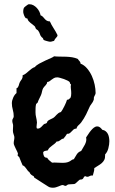

<svg xmlns="http://www.w3.org/2000/svg" viewBox="-20 -859 546 908"><path d="M477.1 -128.9V-125Q477.5 -111.3 472.9 -102.5Q468.3 -93.8 460.9 -87.4Q453.6 -81.1 444.3 -75.7Q435.1 -70.3 425.8 -64V-60.1Q425.8 -51.8 423.1 -44.2Q420.4 -36.6 418.9 -28.8H417Q409.7 -29.8 404.1 -26.4Q398.4 -22.9 393.1 -22.9Q388.7 -22.9 383.8 -25.9Q378.9 -24.9 377.4 -22.5Q376 -20 374.5 -17.1Q373 -14.2 370.1 -12Q367.2 -9.8 359.9 -9.8Q357.4 -9.8 354.2 -7.1Q351.1 -4.4 347.4 -1Q343.8 2.4 340.3 5.6Q336.9 8.8 335 9.8Q332.5 11.2 328.6 11.5Q324.7 11.7 320.1 12Q315.4 12.2 311 12.5Q306.6 12.7 303.2 13.2Q299.3 14.2 296.1 17.1Q293 20 290 20Q286.1 20 283 18.1Q279.8 16.1 275.9 16.1Q272.5 16.1 267.6 18.1Q262.7 20 256.8 22.5Q251 24.9 244.1 26.9Q237.3 28.8 230 28.8Q220.2 28.8 212.9 25.9Q212.4 25.9 207.3 22.7Q202.1 19.5 194.6 14.6Q187 9.8 178.2 4.2Q169.4 -1.5 161.6 -6.6Q153.8 -11.7 148.4 -15.1Q143.1 -18.6 142.1 -19L139.2 -25.9Q132.3 -28.8 127.2 -33.2Q122.1 -37.6 119.1 -44.9Q114.3 -47.9 110.8 -52.5Q107.4 -57.1 104 -62Q100.6 -66.9 96.7 -71Q92.8 -75.2 86.9 -77.1Q82.5 -86.9 78.6 -96.7Q74.7 -106.4 70.8 -116.2L64 -122.1Q63 -125 64 -127.7Q64.9 -130.4 64.9 -132.8Q64.9 -134.8 61.8 -141.1Q58.6 -147.5 54.9 -155Q51.3 -162.6 48.1 -169.9Q44.9 -177.2 44.9 -181.2Q44.9 -188.5 46.4 -195.3Q47.9 -202.1 47.9 -209Q47.9 -214.8 45.4 -220.5Q43 -226.1 42 -231.9Q40.5 -239.7 41.3 -248Q42 -256.3 42 -264.2Q42 -270 40 -275.9Q38.1 -281.7 38.1 -288.1Q38.1 -293.9 41.5 -298.8Q44.9 -303.7 44.9 -309.1Q44.9 -324.7 40.5 -340.1Q36.1 -355.5 36.1 -371.1Q36.1 -383.3 42.5 -397.5Q48.8 -411.6 58.1 -418.9V-441.9Q62.5 -442.9 64.7 -446.3Q66.9 -449.7 68.4 -454.1Q69.8 -458.5 71 -463.1Q72.3 -467.8 74.2 -471.2Q76.7 -475.6 79.1 -478.8Q81.5 -481.9 83.5 -485.1Q85.4 -488.3 86.4 -492.4Q87.4 -496.6 86.9 -502.9Q95.2 -505.9 102.1 -511.2Q108.9 -516.6 115.5 -522.5Q122.1 -528.3 129.2 -533.7Q136.2 -539.1 145 -542Q151.4 -550.3 166 -558.3Q180.7 -566.4 195.8 -573.2Q210.9 -580.1 222.7 -585.2Q234.4 -590.3 234.9 -592.8Q248.5 -591.3 263.2 -591.3Q277.8 -591.3 292.5 -590.8Q307.1 -590.3 321.3 -588.1Q335.4 -585.9 348.1 -580.1Q349.6 -577.1 351.8 -574.7Q354 -572.3 356 -570.1Q357.9 -567.9 359.4 -564.9Q360.8 -562 360.8 -558.1Q378.4 -551.3 391.8 -535.4Q405.3 -519.5 414.3 -499.8Q423.3 -480 427.7 -458.7Q432.1 -437.5 432.1 -419.9Q432.1 -414.6 429.9 -411.1Q427.7 -407.7 425.8 -402.8Q423.3 -398.4 423.8 -393.1Q424.3 -387.7 421.9 -383.8Q419.4 -376.5 414.6 -370.6Q409.7 -364.7 405.8 -357.9Q397 -337.4 387.2 -317.9Q377.4 -298.3 363.8 -279.8Q358.4 -272.9 351.1 -266.6Q343.8 -260.3 341.8 -251Q333 -251 328.1 -246.8Q323.2 -242.7 319.3 -238Q315.4 -233.4 310.5 -229.5Q305.7 -225.6 296.9 -226.1Q293 -219.2 288.8 -214.1Q284.7 -209 279.8 -203.1Q274.9 -203.1 271.7 -200.9Q268.6 -198.7 265.1 -196Q261.7 -193.4 257.8 -191.4Q253.9 -189.5 248 -189.9Q243.7 -183.6 237.8 -179Q231.9 -174.3 225.8 -169.9Q219.7 -165.5 214.4 -160.4Q209 -155.3 206.1 -147.9Q200.7 -146.5 193.6 -145.3Q186.5 -144 184.1 -138.2Q184.1 -128.9 188 -120.8Q191.9 -112.8 203.1 -112.8Q207 -105.5 213.4 -100.3Q219.7 -95.2 226.1 -89.8Q238.3 -90.8 250.5 -89.8Q262.7 -88.9 274.9 -88.9Q289.6 -88.9 297.9 -91.3Q306.2 -93.8 311.3 -96.9Q316.4 -100.1 320.1 -102.8Q323.7 -105.5 329.1 -106Q335.9 -118.2 343.3 -129.4Q350.6 -140.6 363.8 -145Q367.7 -152.3 372.6 -159.9Q377.4 -167.5 381.6 -175.5Q385.7 -183.6 387.5 -191.9Q389.2 -200.2 387.2 -209Q391.6 -214.8 397.2 -223.9Q402.8 -232.9 409.7 -241.2Q416.5 -249.5 424.1 -255.4Q431.6 -261.2 439.9 -261.2Q447.8 -261.2 453.6 -256.1Q459.5 -251 463.9 -245.1Q473.6 -243.7 480.2 -238Q486.8 -232.4 490.5 -224.9Q494.1 -217.3 495.6 -208.3Q497.1 -199.2 497.1 -190.9Q497.1 -175.8 492.4 -157.7Q487.8 -139.6 477.1 -128.9ZM315.9 -460.9Q313.5 -460.4 312.7 -461.7Q312 -462.9 311.5 -464.6Q311 -466.3 310.5 -468Q310.1 -469.7 309.1 -471.2Q306.6 -474.1 299.1 -478Q291.5 -481.9 282.5 -485.1Q273.4 -488.3 264.4 -490.7Q255.4 -493.2 251 -493.2Q241.2 -493.2 235.1 -489.7Q229 -486.3 224.1 -482.4Q219.2 -478.5 214.6 -475.1Q210 -471.7 203.1 -471.2Q203.1 -466.8 200.9 -462.9Q198.7 -459 195.6 -455.6Q192.4 -452.1 189.2 -448.7Q186 -445.3 184.1 -441.9Q180.2 -434.6 178.7 -426Q177.2 -417.5 173.8 -409.2Q169.9 -399.9 165.5 -391.8Q161.1 -383.8 158.2 -374L150.9 -367.2Q148.4 -357.9 148.2 -347.9Q147.9 -337.9 147.9 -328.1Q147.9 -315.4 150.9 -304Q153.8 -292.5 154.8 -279.8Q154.8 -275.4 153.8 -270.3Q152.8 -265.1 152.8 -259.8Q152.8 -257.3 153.1 -255.4Q153.3 -253.4 154.8 -251H157.2Q162.6 -250.5 166.5 -252.4Q170.4 -254.4 173.8 -257.3Q177.2 -260.3 180.2 -263.9Q183.1 -267.6 187 -271Q189.9 -273.4 193.4 -273.9Q196.8 -274.4 200.2 -276.9Q202.6 -279.3 203.1 -282Q203.6 -284.7 206.1 -287.1Q210.4 -291 217 -293.9Q223.6 -296.9 229 -299.8Q234.9 -302.7 239 -307.1Q243.2 -311.5 247.3 -315.9Q251.5 -320.3 256.3 -324Q261.2 -327.6 268.1 -329.1Q271 -332.5 275.4 -340.1Q279.8 -347.7 284.2 -356.4Q288.6 -365.2 292.2 -373.8Q295.9 -382.3 296.9 -387.2H298.8Q303.7 -387.2 306.4 -390.4Q309.1 -393.6 313 -396Q315.4 -401.4 316.2 -407Q316.9 -412.6 316.9 -418Q316.9 -429.2 315.2 -439.5Q313.5 -449.7 315.9 -460.9ZM89.8 -801.8Q89.8 -811 91.1 -816.2Q92.3 -821.3 95.2 -824.5Q98.1 -827.6 102.5 -830.6Q106.9 -833.5 112.8 -837.9Q114.7 -838.9 119.6 -838.9Q129.4 -838.9 138.2 -834Q147 -829.1 154.1 -821.5Q161.1 -814 165.8 -804.7Q170.4 -795.4 171.9 -786.6Q178.7 -784.2 183.1 -779.3Q187.5 -774.4 191.7 -769.5Q195.8 -764.6 201.4 -761.2Q207 -757.8 215.8 -757.8Q223.1 -741.2 233.4 -725.6Q243.7 -710 252 -692.9Q252 -687.5 249 -684.8Q246.1 -682.1 243.7 -677.7Q241.2 -676.8 240.2 -674.8Q239.3 -672.9 238.3 -670.4Q237.3 -668 235.8 -666.3Q234.4 -664.6 231 -664.6Q222.7 -661.6 216.8 -661.6Q214.8 -661.6 210.4 -662.6Q206.1 -663.6 201.4 -664.8Q196.8 -666 192.6 -667.5Q188.5 -668.9 187 -669.9Q184.6 -672.4 184.3 -674.8Q184.1 -677.2 181.6 -679.7L176.8 -683.6Q170.9 -689.9 168.5 -698.5Q166 -707 160.6 -713.9Q159.2 -716.3 156.2 -717.8Q153.3 -719.2 150.9 -721.7Q148.4 -724.6 147.5 -728.3Q146.5 -731.9 144 -734.9Q139.6 -739.3 134.5 -742.9Q129.4 -746.6 124.3 -750.7Q119.1 -754.9 115.2 -759.5Q111.3 -764.2 109.9 -770.5Q108.4 -772.5 106.4 -772.2Q104.5 -772 102.1 -772.9Q100.1 -774.4 97.9 -778.1Q95.7 -781.7 94 -786.1Q92.3 -790.5 91.1 -794.9Q89.8 -799.3 89.8 -801.8Z"/></svg>

Font: Margarine
Style: Regular
Weight: 400
Designer: Astigmatic (AOETI)
Foundry: Astigmatic (AOETI)
Version: Version 1.000